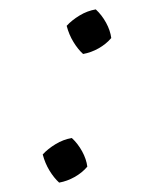

<svg xmlns="http://www.w3.org/2000/svg" viewBox="-20 -388 328 409"><path d="M106 1Q95 -9 85.5 -24.5Q76 -40 71 -59Q82 -71 98.5 -81Q115 -91 133 -94Q146 -82 155 -65.5Q164 -49 166 -33Q155 -20 139 -11Q123 -2 106 1ZM157 -273Q146 -283 136.5 -298.5Q127 -314 122 -333Q133 -345 149.5 -355Q166 -365 184 -368Q197 -356 206 -339.5Q215 -323 217 -307Q206 -294 190 -285Q174 -276 157 -273Z"/></svg>

Font: Piazzolla 8pt ExtraLight
Style: Italic
Weight: 250
Italic angle: -11.3°
Designer: Juan Pablo del Peral
Foundry: Huerta Tipografica
Version: Version 2.001